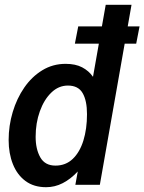

<svg xmlns="http://www.w3.org/2000/svg" viewBox="-20 -770 602 800"><path d="M172 10Q121 10 86.2 -15.8Q51.5 -41.5 33.8 -86Q16 -130.5 16 -186.5Q16 -246.5 33 -303.2Q50 -360 81.2 -405.2Q112.5 -450.5 156.2 -477.2Q200 -504 253.5 -504Q294.5 -504 322.2 -489.5Q350 -475 367.5 -450L420.5 -750H528L396 0H294L304 -55.5Q274 -23.5 241.2 -6.8Q208.5 10 172 10ZM211 -80Q254 -80 283.2 -108Q312.5 -136 327.5 -184.5Q342.5 -233 342.5 -294Q342.5 -351 324.2 -382.2Q306 -413.5 263 -413.5Q224 -413.5 193.8 -384.2Q163.5 -355 146 -306.2Q128.5 -257.5 128.5 -200Q128.5 -148.5 148 -114.2Q167.5 -80 211 -80ZM292 -588 306 -660H561.5L547.5 -588Z"/></svg>

Font: Cabin Condensed SemiBold
Style: Italic
Weight: 600
Width: 3
Italic angle: -10°
Designer: Pablo Impallari
Foundry: Pablo Impallari. http://www.impallari.com Igino Marini. http://www.ikern.com
Version: Version 3.001; ttfautohint (v1.8.3)